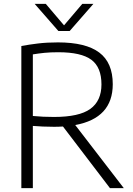

<svg xmlns="http://www.w3.org/2000/svg" viewBox="-20 -965 684 985"><path d="M89.5 0V-729Q129.5 -736.5 175.2 -742Q221 -747.5 277.5 -747.5Q420 -747.5 489.2 -695.5Q558.5 -643.5 558.5 -533Q558.5 -359 366 -323.5L615 0H544L303 -316Q281 -314.5 257.5 -314.5Q224 -314.5 199.2 -315.8Q174.5 -317 148.5 -319V0ZM257 -365Q386 -365 443.2 -406.2Q500.5 -447.5 500.5 -532Q500.5 -620 448.5 -658.5Q396.5 -697 279.5 -697Q238.5 -697 208.8 -694Q179 -691 148.5 -686V-370Q179 -367.5 201.8 -366.2Q224.5 -365 257 -365ZM279.5 -806 158 -945H215L308.5 -835L402 -945H459L337.5 -806Z"/></svg>

Font: Encode Sans Lt
Style: Regular
Weight: 300
Designer: Multiple Designers
Foundry: Impallari Type
Version: Version 3.002; ttfautohint (v1.8.3) -l 8 -r 50 -G 200 -x 14 